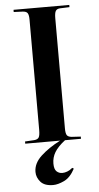

<svg xmlns="http://www.w3.org/2000/svg" viewBox="-63 -768 539 1043"><g transform="rotate(-5 206.5 -246.5)"><path d="M184 237Q137 237 115.5 212.5Q94 188 94 158Q94 111 136 72Q178 33 242 0H52V-12L103 -15Q122 -17 128 -28Q134 -39 134 -68V-670Q134 -694 127.5 -704.5Q121 -715 100 -716L52 -718V-730H356V-718L304 -716Q287 -715 280.5 -704Q274 -693 274 -665V-64Q274 -37 280.5 -27Q287 -17 306 -15L356 -12V0H269Q229 31 212 59.5Q195 88 195 121Q195 152 208 164Q221 176 239 176Q252 176 266.5 170.5Q281 165 295 153L303 158Q278 205 244 221Q210 237 184 237Z"/></g></svg>

Font: Literata 72pt SemiBold
Style: Regular
Weight: 600
Designer: Latin by Veronika Burian and Jose Scaglione. Greek by Irene Vlachou. Cyrillic by Vera Evstafieva.
Foundry: TypeTogether
Version: Version 3.002